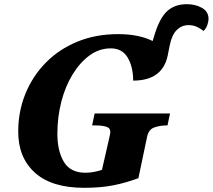

<svg xmlns="http://www.w3.org/2000/svg" viewBox="-20 -887 1016 917"><path d="M382 10Q227 10 147 -62Q67 -134 67 -258Q67 -355 101.5 -439.5Q136 -524 199 -588Q262 -652 349.5 -688Q437 -724 544 -724Q597 -724 638.5 -715Q680 -706 709 -691L716 -714Q741 -799 777.5 -833Q814 -867 873 -867Q913 -867 944.5 -849.5Q976 -832 976 -796Q976 -784 970 -767Q964 -750 952 -739Q940 -749 922 -758Q904 -767 880 -767Q848 -767 824.5 -744Q801 -721 791 -672L781 -622Q756 -502 616 -502Q616 -567 590 -611.5Q564 -656 509 -656Q454 -656 408 -622.5Q362 -589 327 -532Q292 -475 273 -401.5Q254 -328 254 -248Q254 -166 285 -114Q316 -62 388 -62Q408 -62 429.5 -66Q451 -70 467 -76L500 -220Q507 -251 507 -256Q507 -276 487 -282Q467 -288 435 -288H420L432 -345H792L780 -288H778Q743 -288 716 -278Q689 -268 682 -231L641 -36Q579 -13 519 -1.5Q459 10 382 10Z"/></svg>

Font: Noto Serif ExtraBold
Style: Italic
Weight: 800
Italic angle: -12°
Designer: Monotype Design Team
Foundry: Monotype Imaging Inc.
Version: Version 2.013